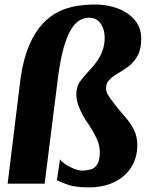

<svg xmlns="http://www.w3.org/2000/svg" viewBox="-20 -794 642 830"><path d="M68.5 -452.5Q81 -539.5 105.8 -597.2Q130.5 -655 163.8 -690.8Q197 -726.5 235.2 -744.5Q273.5 -762.5 313.8 -768.5Q354 -774.5 392 -774.5Q444 -774.5 489.2 -757.5Q534.5 -740.5 562.5 -707.5Q590.5 -674.5 590.5 -627.5Q590.5 -582 575.2 -554Q560 -526 537.2 -508.5Q514.5 -491 491.8 -478Q469 -465 453.8 -450.2Q438.5 -435.5 438.5 -412Q438.5 -400.5 444.2 -389Q450 -377.5 461.5 -362.2Q473 -347 489.5 -325.5Q506.5 -305.5 526 -282.8Q545.5 -260 559.5 -231.8Q573.5 -203.5 573.5 -167Q573.5 -111.5 547 -70.5Q520.5 -29.5 473.8 -6.8Q427 16 364.5 16Q307 16 275.2 5Q243.5 -6 226 -15L239.5 -105Q246 -95 263.2 -83.5Q280.5 -72 301.2 -64Q322 -56 339.5 -56.5Q356.5 -57 373 -61.8Q389.5 -66.5 400.5 -83.5Q411.5 -100.5 411.5 -137Q411.5 -167 396.2 -198.5Q381 -230 365.5 -253Q352.5 -270 339.8 -292.5Q327 -315 318.5 -339Q310 -363 310 -384.5Q310 -419.5 325.2 -440.8Q340.5 -462 363 -486Q383.5 -506.5 399 -529Q414.5 -551.5 423.5 -576.5Q432.5 -601.5 432.5 -630Q432.5 -654 425 -673.8Q417.5 -693.5 402.8 -705.5Q388 -717.5 365 -717.5Q339.5 -717.5 317.8 -701.8Q296 -686 278.8 -651.5Q261.5 -617 248.5 -561Q235.5 -505 226.5 -425.5L173 0H13Z"/></svg>

Font: Merriweather 24pt Black
Style: Italic
Weight: 900
Italic angle: -7.8°
Designer: Eben Sorkin
Foundry: Eben Sorkin
Version: Version 2.101